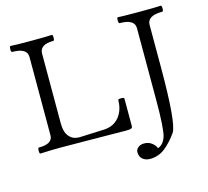

<svg xmlns="http://www.w3.org/2000/svg" viewBox="-120 -806 1246 1150"><g transform="rotate(-15 503.0 -231.0)"><path d="M33.2 0ZM798.8 -127V-572.3Q798.8 -628.4 706.1 -628.4Q699.2 -628.4 699.2 -647Q699.2 -665.5 706.1 -665.5Q729 -663.1 835.4 -663.1Q941.9 -663.1 970.7 -665.5Q977.5 -665.5 977.5 -647Q977.5 -628.4 970.7 -628.4Q877 -628.4 877 -572.3V-309.6Q877 40 842.3 89.6Q807.6 139.2 766.6 171.9Q725.6 204.6 672.4 204.6Q646 204.6 627.4 189.7Q608.9 174.8 608.9 145.5Q608.9 130.4 623.3 117.9Q637.7 105.5 660.6 105.5Q689.9 105.5 710 122.1Q730 138.7 734.4 154.8Q768.6 143.1 783.7 99.1Q798.8 55.2 798.8 -127ZM132.3 -86.4V-572.3Q132.3 -628.4 40 -628.4Q33.2 -628.4 33.2 -647Q33.2 -665.5 40 -665.5Q62 -663.1 167.7 -663.1Q273.4 -663.1 295.4 -665.5Q301.8 -665.5 301.8 -647Q301.8 -628.4 295.4 -628.4Q210.4 -628.4 210.4 -572.3V-135.3Q210.4 -110.4 217.5 -87.2Q224.6 -64 244.4 -47.1Q264.2 -30.3 297.4 -30.3L450.2 -36.6Q511.2 -39.1 545.2 -81.1Q579.1 -123 579.1 -185.1Q579.1 -191.4 598.1 -191.4Q617.2 -191.4 617.2 -185.1V-13.2Q617.2 0.5 599.6 2.4Q592.8 3.4 577.6 3.4Q507.8 2.9 366.7 1.5Q225.6 0 170.9 0Q116.2 0 46.4 3.4Q40 3.4 40 -15.1Q40 -33.7 46.4 -33.7Q132.3 -33.7 132.3 -86.4Z"/></g></svg>

Font: Junicode
Style: Regular
Weight: 400
Designer: Peter S. Baker
Foundry: Briery Creek Software
Version: Version 0.7.2